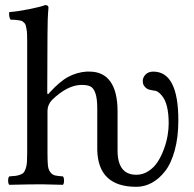

<svg xmlns="http://www.w3.org/2000/svg" viewBox="-20 -718 754 748"><path d="M358.9 -134.8V-294.9Q358.9 -334 351.8 -354.5Q344.7 -375 332.5 -381.1Q320.3 -387.2 297.9 -387.2Q243.2 -387.2 182.1 -328.1Q165 -309.1 165 -286.1V-122.1Q165 -89.8 166.7 -73.2Q168.5 -56.6 176.3 -46.9Q184.1 -37.1 193.8 -34.7Q203.6 -32.2 225.1 -30.8Q229.5 -26.4 229.5 -14.4Q229.5 -2.4 225.1 2Q152.8 0 142.1 0Q100.1 0 16.1 2Q11.7 -2.4 11.7 -14.4Q11.7 -26.4 16.1 -30.8Q32.7 -31.7 41.5 -33Q50.3 -34.2 59.8 -37.8Q69.3 -41.5 73.2 -46.9Q77.1 -52.2 80.6 -62.5Q84 -72.8 85 -86.7Q85.9 -100.6 85.9 -122.1V-559.1Q85.9 -574.2 85.4 -585.2Q85 -596.2 83.3 -604.7Q81.5 -613.3 80.3 -618.9Q79.1 -624.5 74.7 -628.7Q70.3 -632.8 67.9 -634.8Q65.4 -636.7 57.9 -638.2Q50.3 -639.6 45.9 -640.1Q41.5 -640.6 30.8 -641.1H22Q17.6 -645.5 16.1 -655Q14.6 -664.6 16.1 -670.9Q45.9 -672.9 91.6 -681.9Q137.2 -690.9 155.8 -698.2Q168.9 -698.2 168.9 -688Q165 -647.9 165 -583L164.1 -357.9Q164.1 -351.1 167 -351.1Q170.4 -352.5 171.9 -356L173.8 -357.9Q213.4 -401.4 246.6 -418.9Q279.8 -436.5 316.9 -439H329.1Q382.3 -439 410.2 -399.9Q438 -360.8 438 -284.2V-178.2V-131.8Q438 -37.1 511.2 -37.1Q536.6 -37.1 558.3 -51.3Q580.1 -65.4 594.2 -87.4Q608.4 -109.4 618.4 -136.5Q628.4 -163.6 632.8 -189.2Q637.2 -214.8 637.2 -236.8Q637.2 -314 610.8 -345.2Q595.2 -365.2 578.1 -365.2Q560.1 -368.2 553.2 -372.1Q536.1 -383.3 536.1 -401.9Q536.1 -416.5 547.1 -427.7Q558.1 -439 577.1 -439Q674.8 -439 674.8 -249Q674.8 -183.1 660.6 -131.8Q646.5 -80.6 622.8 -50.5Q599.1 -20.5 570.8 -5.4Q542.5 9.8 511.2 9.8Q361.8 9.8 358.9 -134.8Z"/></svg>

Font: Common Serif
Style: Regular
Weight: 400
Designer: Philipp H. Poll, Khaled Hosny
Foundry: Stefan Peev, Context Ltd.
Version: Version 1.026